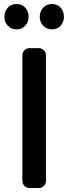

<svg xmlns="http://www.w3.org/2000/svg" viewBox="-20 -941 342 961"><path d="M123 -857Q123 -830 106 -812Q89 -794 63 -794Q37 -794 19.5 -812Q2 -830 2 -857Q2 -885 19.5 -903Q37 -921 63 -921Q89 -921 106 -903Q123 -885 123 -857ZM300 -857Q300 -830 283 -812Q266 -794 240 -794Q214 -794 196.5 -812Q179 -830 179 -857Q179 -885 196.5 -903Q214 -921 240 -921Q266 -921 283 -903Q300 -885 300 -857ZM210 -35Q210 -21 199.5 -10.5Q189 0 175 0H127Q113 0 102.5 -10.5Q92 -21 92 -35V-665Q92 -679 102.5 -689.5Q113 -700 127 -700H175Q189 -700 199.5 -689.5Q210 -679 210 -665Z"/></svg>

Font: Trueno
Style: Round
Weight: 400
Designer: Julieta Ulanovsky, Jasper
Foundry: Julieta Ulanovsky, Cannot Into Space Fonts
Version: Version 3.001